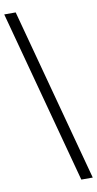

<svg xmlns="http://www.w3.org/2000/svg" viewBox="-119 -878 534 1057"><g transform="rotate(-10 148.0 -349.5)"><path d="M310 135H246L-14 -834H50Z"/></g></svg>

Font: Baskervville SC
Style: Regular
Weight: 400
Designer: Alexis Faudot, Rémi Forte, Morgane Pierson, Rafael Ribas, Tanguy Vanlaeys, Rosalie Wagner, Thomas Huot-Marchand
Foundry: ANRT
Version: Version 1.100